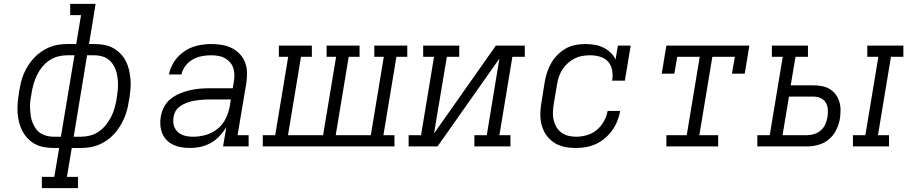

<svg xmlns="http://www.w3.org/2000/svg" viewBox="-20 -755 4690 990"><path d="M196 215V157H260L285 8H257Q232 8 206.5 3.5Q181 -1 160 -12.5Q139 -24 122.5 -41.5Q106 -59 95 -80.5Q84 -102 78 -126Q72 -150 70.5 -175.5Q69 -201 71.5 -227Q74 -253 78 -278L79 -287Q83 -309 88.5 -332Q94 -355 103.5 -376.5Q113 -398 126 -418.5Q139 -439 156 -457Q173 -475 193.5 -489Q214 -503 236 -512Q258 -521 281 -524.5Q304 -528 327 -528H373L398 -677H342V-735H473L439 -528H466Q492 -528 517 -523.5Q542 -519 563 -507.5Q584 -496 601 -478.5Q618 -461 629 -439.5Q640 -418 645.5 -394Q651 -370 653 -344.5Q655 -319 652.5 -293Q650 -267 646 -242L644 -233Q641 -211 635 -188Q629 -165 619.5 -143.5Q610 -122 597 -101.5Q584 -81 567.5 -63Q551 -45 530.5 -31Q510 -17 488 -8Q466 1 443 4.5Q420 8 397 8H350L325 157H382V215ZM257 -50H294L364 -470H327Q303 -470 279.5 -464Q256 -458 235 -444Q214 -430 198 -410.5Q182 -391 171 -368.5Q160 -346 153.5 -323Q147 -300 143 -277L142 -269Q138 -250 136 -231.5Q134 -213 135 -194.5Q136 -176 138.5 -158Q141 -140 147.5 -123.5Q154 -107 164 -92.5Q174 -78 188.5 -68.5Q203 -59 221 -54.5Q239 -50 257 -50ZM360 -50H397Q420 -50 444 -56Q468 -62 488.5 -76Q509 -90 525 -109.5Q541 -129 552.5 -151.5Q564 -174 570.5 -197Q577 -220 581 -243L582 -251Q585 -270 587 -288.5Q589 -307 588.5 -325.5Q588 -344 585 -362Q582 -380 576 -396.5Q570 -413 559.5 -427.5Q549 -442 535 -451.5Q521 -461 503 -465.5Q485 -470 466 -470H429Z M961 8Q938 8 916 4.5Q894 1 874.5 -8Q855 -17 840 -32Q825 -47 817 -66.5Q809 -86 807 -108.5Q805 -131 809 -154Q813 -179 826 -204Q839 -229 861 -246Q883 -263 908.5 -273.5Q934 -284 960 -290Q986 -296 1012 -298Q1038 -300 1064 -300H1180L1186 -335Q1189 -354 1188.5 -372Q1188 -390 1182 -406.5Q1176 -423 1164.5 -435.5Q1153 -448 1138 -456Q1123 -464 1105 -467Q1087 -470 1069 -470Q1045 -470 1021 -465.5Q997 -461 975 -449Q953 -437 937 -416.5Q921 -396 916 -371H851Q858 -407 879 -438.5Q900 -470 931.5 -491Q963 -512 998.5 -520Q1034 -528 1069 -528Q1097 -528 1124 -523.5Q1151 -519 1174.5 -507.5Q1198 -496 1216 -477Q1234 -458 1243.5 -433.5Q1253 -409 1253.5 -381.5Q1254 -354 1250 -326L1205 -58H1262V0H1130L1147 -99Q1132 -75 1112 -53.5Q1092 -32 1067 -18Q1042 -4 1015 2Q988 8 961 8ZM976 -50Q1009 -50 1042 -59.5Q1075 -69 1102 -91Q1129 -113 1144 -144Q1159 -175 1165 -208L1170 -242H1064Q1050 -242 1036 -241.5Q1022 -241 1008.5 -239.5Q995 -238 981 -235.5Q967 -233 953 -228.5Q939 -224 926 -217.5Q913 -211 901.5 -201.5Q890 -192 883.5 -179Q877 -166 875 -152Q872 -137 873.5 -122.5Q875 -108 881 -95.5Q887 -83 897 -74Q907 -65 920 -59.5Q933 -54 947.5 -52Q962 -50 976 -50Z M1335 0V-58H1399L1466 -462H1418V-520H1588V-462H1532L1465 -58H1646L1713 -462H1664V-520H1834V-462H1778L1711 -58H1892L1959 -462H1910V-520H2080V-462H2024L1957 -58H2014V0Z M2087 0V-58H2151L2218 -462H2162V-520H2348V-462H2284L2218 -67L2537 -520H2686V-462H2622L2555 -58H2612V0H2426V-58H2490L2555 -453L2236 0Z M2950 8Q2927 8 2905 5Q2883 2 2863 -6Q2843 -14 2826 -27.5Q2809 -41 2797 -58Q2785 -75 2777.5 -95.5Q2770 -116 2767.5 -138Q2765 -160 2766.5 -182.5Q2768 -205 2772 -228L2788 -328Q2792 -354 2800 -379Q2808 -404 2821 -427.5Q2834 -451 2853.5 -471Q2873 -491 2896.5 -504.5Q2920 -518 2946.5 -523Q2973 -528 2998 -528Q3022 -528 3046 -524Q3070 -520 3090.5 -510Q3111 -500 3128 -484Q3145 -468 3154 -448L3166 -520H3232L3202 -339H3136Q3141 -365 3136.5 -391.5Q3132 -418 3116 -436.5Q3100 -455 3074.5 -462.5Q3049 -470 3023 -470Q3003 -470 2982.5 -466.5Q2962 -463 2943 -453.5Q2924 -444 2907.5 -429Q2891 -414 2879.5 -396Q2868 -378 2861.5 -358.5Q2855 -339 2852 -318L2835 -218Q2832 -198 2831 -177Q2830 -156 2834.5 -136.5Q2839 -117 2849 -100Q2859 -83 2874.5 -71.5Q2890 -60 2909.5 -55Q2929 -50 2950 -50Q2978 -50 3006 -58Q3034 -66 3056.5 -84.5Q3079 -103 3093.5 -129Q3108 -155 3113 -183H3178Q3173 -156 3163 -131Q3153 -106 3137 -83.5Q3121 -61 3099.5 -42.5Q3078 -24 3053 -12.5Q3028 -1 3002 3.5Q2976 8 2950 8Z M3416 0V-58H3521L3588 -462H3472L3457 -375H3392L3416 -520H3844L3820 -375H3754L3769 -462H3653L3586 -58H3683V0Z M4378 0V-58H4442L4509 -462H4452V-520H4638V-462H4574L4507 -58H4564V0ZM3885 0V-58H3949L4016 -462H3960V-520H4146V-462H4082L4057 -315H4174Q4196 -315 4218 -311Q4240 -307 4258 -296Q4276 -285 4288.5 -268.5Q4301 -252 4307.5 -231.5Q4314 -211 4314 -188.5Q4314 -166 4311 -144Q4306 -115 4292.5 -86.5Q4279 -58 4255 -37.5Q4231 -17 4201 -8.5Q4171 0 4141 0ZM4015 -58H4141Q4160 -58 4179 -64Q4198 -70 4213 -83.5Q4228 -97 4236 -115.5Q4244 -134 4247 -153Q4250 -172 4248.5 -191.5Q4247 -211 4237.5 -226.5Q4228 -242 4211 -249.5Q4194 -257 4174 -257H4048Z"/></svg>

Font: Iosevka Etoile Light Oblique
Style: Regular
Weight: 300
Italic angle: -9°
Designer: Belleve Invis
Foundry: Belleve Invis
Version: Version 15.5.2; ttfautohint (v1.8.4)